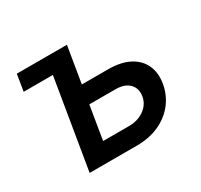

<svg xmlns="http://www.w3.org/2000/svg" viewBox="-119 -695 889 849"><g transform="rotate(-30 325.5 -270.5)"><path d="M40.5 -456.5 54.2 -541H246.1L232.4 -456.5ZM253.9 -356H412.6Q478.5 -356 521.2 -333.5Q564 -311 582 -271.2Q600.1 -231.4 591.3 -179.2Q582.5 -127.4 551.3 -86.9Q520 -46.4 470 -23.2Q419.9 0 354 0H113.8L203.6 -541H310.1L235.8 -92.3H367.7Q414.1 -92.3 446.5 -116Q479 -139.6 484.9 -176.8Q491.2 -215.3 467.5 -239.3Q443.8 -263.2 397.9 -263.2H238.3Z"/></g></svg>

Font: Inter 17pt Medium
Style: Italic
Weight: 500
Italic angle: -9.3988°
Version: Version 4.001;git-66647c0bb